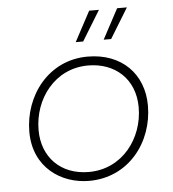

<svg xmlns="http://www.w3.org/2000/svg" viewBox="-52 -768 741 821"><g transform="rotate(-5 318.5 -357.5)"><path d="M298 5C469 5 576 -138 576 -294C576 -429 484 -525 337 -525C168 -525 61 -380 61 -226C61 -73 178 5 298 5ZM300 -33C179 -33 101 -114 101 -230C101 -363 192 -487 336 -487C450 -487 536 -413 536 -290C536 -158 445 -33 300 -33ZM292 -591H324L403 -720H361ZM412 -591H444L523 -720H481Z"/></g></svg>

Font: Fixel Display 20240404 ExLight
Style: Italic
Weight: 200
Italic angle: -10°
Designer: AlfaBravo + MacPaw
Foundry: Kyrylo Tkachov, Marchela Mozhyna, Serhii Makarenko, Maria Weinstein, Zakhar Kryvoshyya
Version: Version 1.211;Glyphs 3.2 (3225)